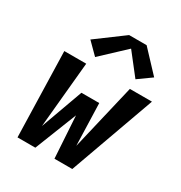

<svg xmlns="http://www.w3.org/2000/svg" viewBox="-178 -891 957 1017"><g transform="rotate(30 300.0 -382.5)"><path d="M76 0 62 -520H196L158 -117L251 -374H360L368 -117L463 -520H598L411 0H302L286 -256L185 0ZM219 -574 151 -642 317 -765H424L544 -637L463 -579L362 -708Z"/></g></svg>

Font: Iosevka SS04 XBd Ex
Style: Italic
Weight: 800
Width: 7
Italic angle: -9°
Monospace: yes
Designer: Belleve Invis
Foundry: Belleve Invis
Version: Version 19.0.0; ttfautohint (v1.8.4)